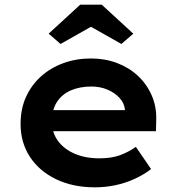

<svg xmlns="http://www.w3.org/2000/svg" viewBox="-20 -791 764 821"><path d="M386 10Q291 10 219 -25Q147 -60 107.5 -121Q68 -182 68 -261Q68 -325 91 -376Q114 -427 155 -464Q196 -501 251 -521Q306 -541 369 -541Q429 -541 480.5 -521.5Q532 -502 570 -466.5Q608 -431 629 -382.5Q650 -334 648 -277L647 -230H166L143 -320H530L514 -302V-324Q511 -351 490.5 -373Q470 -395 439 -408Q408 -421 371 -421Q321 -421 283 -404.5Q245 -388 223.5 -355Q202 -322 202 -272Q202 -224 227.5 -189Q253 -154 298.5 -134Q344 -114 405 -114Q457 -114 493.5 -127.5Q530 -141 561 -163L626 -68Q595 -44 555.5 -26Q516 -8 473 1Q430 10 386 10ZM239 -603 188 -647 323 -771H415L550 -647L499 -603L354 -685H384Z"/></svg>

Font: Lexend Exa SemiBold
Style: Regular
Weight: 600
Designer: Bonnie Shaver-Troup, Thomas Jockin
Foundry: Lexend
Version: Version 1.007